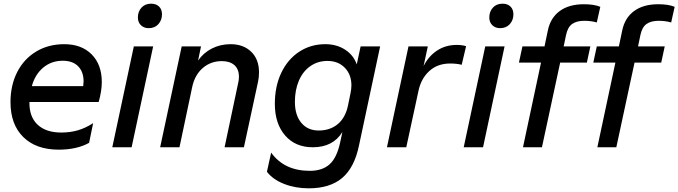

<svg xmlns="http://www.w3.org/2000/svg" viewBox="-20 -800 3685 1043"><path d="M37 -245Q37 -337 73.5 -408.5Q110 -480 176.5 -520Q243 -560 329 -560Q423 -560 478 -504.5Q533 -449 533 -354Q533 -306 516 -246H140Q138 -167 183.5 -123.5Q229 -80 313 -80Q362 -80 404 -92.5Q446 -105 486 -131L464 -24Q397 13 299 13Q176 13 106.5 -55.5Q37 -124 37 -245ZM432 -332Q434 -350 434 -358Q434 -410 404.5 -440Q375 -470 321 -470Q259 -470 214.5 -432.5Q170 -395 153 -332Z M707 -548H812L695 0H590ZM729 -705Q729 -737 748.5 -758.5Q768 -780 801 -780Q828 -780 844 -764.5Q860 -749 860 -722Q860 -691 840.5 -669Q821 -647 788 -647Q762 -647 745.5 -663Q729 -679 729 -705Z M967 -548H1072L1056 -471Q1085 -513 1131 -536.5Q1177 -560 1233 -560Q1302 -560 1344.5 -519Q1387 -478 1387 -407Q1387 -380 1382 -357L1305 0H1200L1274 -350Q1278 -366 1278 -383Q1278 -424 1253.5 -446Q1229 -468 1185 -468Q1125 -468 1081.5 -430.5Q1038 -393 1024 -327L955 0H850Z M1430 133 1453 29Q1524 128 1663 128Q1731 128 1770.5 92.5Q1810 57 1828 -27L1840 -83Q1789 0 1679 0Q1584 0 1528.5 -64.5Q1473 -129 1473 -236Q1473 -331 1508 -404.5Q1543 -478 1605.5 -519Q1668 -560 1747 -560Q1809 -560 1855 -530Q1901 -500 1918 -450L1939 -548H2045L1930 -9Q1905 111 1838.5 167Q1772 223 1657 223Q1584 223 1523 199Q1462 175 1430 133ZM1711 -91Q1773 -91 1814.5 -125.5Q1856 -160 1870 -225L1884 -293Q1889 -318 1889 -336Q1889 -395 1853 -432Q1817 -469 1759 -469Q1706 -469 1665.5 -440.5Q1625 -412 1603.5 -361.5Q1582 -311 1582 -247Q1582 -174 1617 -132.5Q1652 -91 1711 -91Z M2199 -548H2304L2281 -441Q2308 -495 2354.5 -525.5Q2401 -556 2461 -556Q2491 -556 2512 -549L2488 -448Q2462 -455 2425 -455Q2357 -455 2312 -414Q2267 -373 2253 -305L2187 0H2082Z M2616 -548H2721L2604 0H2499ZM2638 -705Q2638 -737 2657.5 -758.5Q2677 -780 2710 -780Q2737 -780 2753 -764.5Q2769 -749 2769 -722Q2769 -691 2749.5 -669Q2730 -647 2697 -647Q2671 -647 2654.5 -663Q2638 -679 2638 -705Z M3152 -777Q3207 -777 3241 -763L3222 -678Q3192 -687 3153 -687Q3113 -687 3088.5 -670Q3064 -653 3055 -610L3042 -548H3187L3168 -460H3023L2924 0H2821L2919 -460H2799L2818 -548H2938L2956 -634Q2970 -703 3020.5 -740Q3071 -777 3152 -777Z M3556 -777Q3611 -777 3645 -763L3626 -678Q3596 -687 3557 -687Q3517 -687 3492.5 -670Q3468 -653 3459 -610L3446 -548H3591L3572 -460H3427L3328 0H3225L3323 -460H3203L3222 -548H3342L3360 -634Q3374 -703 3424.5 -740Q3475 -777 3556 -777Z"/></svg>

Font: Application Medium
Style: Italic
Weight: 500
Italic angle: -12°
Designer: Wei Huang
Foundry: Wei Huang
Version: Version 0.012